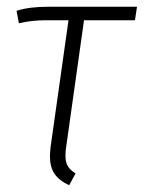

<svg xmlns="http://www.w3.org/2000/svg" viewBox="-20 -542 426 569"><path d="M176 -106Q174 -96 174 -80Q174 -61 181 -49.5Q188 -38 204 -28L185 7Q155 -7 141.5 -27Q128 -47 128 -79Q128 -87 130 -107L183 -482H117Q73 -482 36 -473L29 -510Q66 -522 122 -522H386L380 -482H229Z"/></svg>

Font: Fira Sans Extra Condensed ExtraLight
Style: Italic
Weight: 275
Width: 3
Italic angle: -8°
Designer: Carrois Corporate & Edenspiekermann AG
Foundry: Carrois Corporate GbR & Edenspiekermann AG
Version: Version 4.203